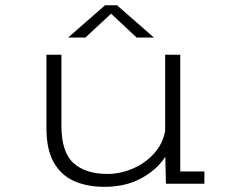

<svg xmlns="http://www.w3.org/2000/svg" viewBox="-20 -712 915 744"><path d="M384.5 12Q317.5 12 267 -10.5Q216.5 -33 188.2 -82.8Q160 -132.5 160 -215.5V-500H218V-225Q218 -122.5 264.8 -80.2Q311.5 -38 396 -38Q446.5 -38 494.8 -58.8Q543 -79.5 577 -117.2Q611 -155 620 -204.5V-500H678.5V-47.5H772V0H623L620.5 -104.5Q587 -53 526.2 -20.5Q465.5 12 384.5 12ZM244 -566.5 387 -691.5H433.5L576.5 -566.5H509.5L410.5 -659L311 -566.5Z"/></svg>

Font: Trispace SemiExpanded ExtraLight
Style: Regular
Weight: 200
Width: 6
Designer: Tyler Finck
Foundry: Etcetera Type Company
Version: Version 1.210; ttfautohint (v1.8.3)